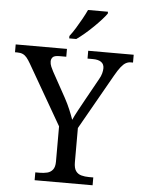

<svg xmlns="http://www.w3.org/2000/svg" viewBox="-66 -978 755 1026"><g transform="rotate(5 311.5 -465.5)"><path d="M159 0V-42H182Q204 -42 222.5 -46.5Q241 -51 252.5 -65.5Q264 -80 264 -109V-298L79 -619Q68 -638 58.5 -649.5Q49 -661 37 -666.5Q25 -672 8 -672H-5V-714H270V-672H233Q206 -672 197.5 -662.5Q189 -653 189 -640Q189 -626 195 -612Q201 -598 207 -587L281 -453Q298 -422 310.5 -392Q323 -362 331 -339Q340 -360 357 -391Q374 -422 391 -453L455 -568Q465 -585 469 -600.5Q473 -616 473 -628Q473 -650 457.5 -661Q442 -672 413 -672H384V-714H628V-672H616Q602 -672 589.5 -665Q577 -658 563.5 -641Q550 -624 533 -594L365 -298V-114Q365 -83 376 -67.5Q387 -52 406 -47Q425 -42 447 -42H470V0ZM277 -784Q292 -803 308 -829Q324 -855 339 -882Q354 -909 364 -931H471V-921Q462 -908 444 -888Q426 -868 403.5 -846Q381 -824 358 -804.5Q335 -785 315 -771H277Z"/></g></svg>

Font: Noto Serif Telugu
Style: Regular
Weight: 400
Designer: Jelle Bosma - Monotype Design Team
Foundry: Monotype Imaging Inc.
Version: Version 2.003